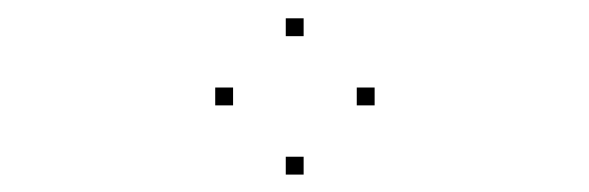

<svg xmlns="http://www.w3.org/2000/svg" viewBox="-20 -170 660 215"><path d="M399.5 -52V-72H379.5V-52ZM320 -129.5V-149.5H300V-129.5ZM241 -52V-72H221V-52ZM320 25.5V5.5H300V25.5Z"/></svg>

Font: Monaspace Radon Dots Var
Style: Regular
Weight: 400
Designer: Riley Cran and the Lettermatic Team
Version: Version 1.100 (Monaspace Radon Dots)